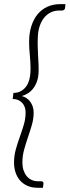

<svg xmlns="http://www.w3.org/2000/svg" viewBox="-20 -778 337 930"><path d="M104 -233.5Q104 -262 87 -280.2Q70 -298.5 41.5 -298.5L45 -328Q82 -328 105 -357Q128 -386 128 -445.5Q128 -475.5 124.5 -510.2Q121 -545 121 -575Q121 -617.5 131.8 -651.2Q142.5 -685 162 -708.8Q181.5 -732.5 209.2 -745.2Q237 -758 271.5 -758H297L295 -738Q294 -732.5 289.5 -729.8Q285 -727 281 -727H266.5Q245 -727 226.5 -718.2Q208 -709.5 194 -692.5Q180 -675.5 171.8 -650.2Q163.5 -625 163 -592.5Q162 -572 162.8 -551Q163.5 -530 164.5 -509.2Q165.5 -488.5 166.5 -468.2Q167.5 -448 167 -429.5Q166 -403 158.8 -383Q151.5 -363 140 -348.5Q128.5 -334 114 -325.2Q99.5 -316.5 85 -313Q97 -310 107.5 -303.2Q118 -296.5 125.8 -286.2Q133.5 -276 138.2 -262.8Q143 -249.5 143 -233.5Q143 -203 134.5 -173.5Q126 -144 115.8 -114.2Q105.5 -84.5 97 -53.8Q88.5 -23 88.5 9.5Q88.5 30 94 46.5Q99.5 63 109.2 75Q119 87 133 93.5Q147 100 164.5 100H180Q184 100 187.8 103Q191.5 106 190.5 111.5L188 131.5H162.5Q134.5 131.5 113.2 122.2Q92 113 77.5 96.5Q63 80 55.5 57.8Q48 35.5 48 9.5Q48 -24.5 56.8 -55.2Q65.5 -86 76 -115.2Q86.5 -144.5 95.2 -173.5Q104 -202.5 104 -233.5Z"/></svg>

Font: Lato Light
Style: Italic
Weight: 300
Italic angle: -7°
Designer: Lukasz Dziedzic
Foundry: tyPoland Lukasz Dziedzic
Version: Version 2.007; 2014-02-27